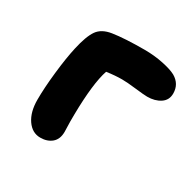

<svg xmlns="http://www.w3.org/2000/svg" viewBox="-114 -624 727 721"><g transform="rotate(30 249.0 -263.0)"><path d="M143.1 -22Q107.9 -22 85.4 -54.7Q63 -87.4 63 -140.1Q63 -191.4 70.6 -260.3Q78.1 -329.1 88.9 -377Q102.1 -436.5 120.6 -463.1Q139.2 -489.7 181.2 -496.1Q231.9 -503.9 317.9 -503.9Q360.8 -503.9 399.2 -495.8Q437.5 -487.8 457 -477.1Q493.2 -456.1 493.2 -415Q493.2 -386.2 470.2 -371.1Q447.3 -356 414.1 -356Q400.4 -356 361.3 -360.6Q322.3 -365.2 300.8 -365.2Q270.5 -365.2 233.9 -359.9Q212.9 -297.4 210.9 -162.1Q210.4 -144 210.7 -131.6Q210.9 -119.1 211.4 -105Q211.9 -90.8 211.9 -86.9Q211.9 -54.7 192.6 -38.3Q173.3 -22 143.1 -22Z"/></g></svg>

Font: Shantell Sans Irregular
Style: Bold
Weight: 700
Designer: Stephen Nixon, Anya Danilova, Shantell Martin
Foundry: Arrow Type
Version: Version 1.006;[9816181b4]